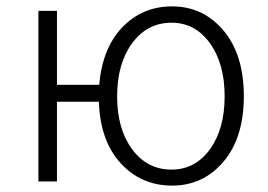

<svg xmlns="http://www.w3.org/2000/svg" viewBox="-20 -567 839 600"><path d="M516 -37Q590 -37 636 -100.5Q682 -164 682 -266Q682 -368 636 -432Q590 -496 516 -496Q440 -496 393 -432Q346 -368 346 -266Q346 -164 393 -100.5Q440 -37 516 -37ZM158 -302H290Q300 -417 362.5 -482Q425 -547 518 -547Q615 -547 678.5 -471.5Q742 -396 742 -266Q742 -137 678.5 -62Q615 13 518 13Q421 13 357 -57Q293 -127 289 -249H158V0H100V-533H158Z"/></svg>

Font: Noto Sans Korean Light
Style: Regular
Weight: 300
Designer: Ryoko NISHIZUKA  (kana & ideographs); Paul D. Hunt (Latin, Greek & Cyrillic); Wenlong ZHANG  (bopomofo); Sandoll Communi
Foundry: Adobe Systems Incorporated
Version: Version 1.000;PS 1;hotconv 1.0.78;makeotf.lib2.5.61930